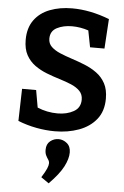

<svg xmlns="http://www.w3.org/2000/svg" viewBox="-66 -762 732 1129"><g transform="rotate(5 300.5 -197.5)"><path d="M195 -527Q195 -498 215 -479Q235 -460 267 -446.5Q299 -433 337.5 -420.5Q376 -408 414.5 -392.5Q453 -377 485.5 -353.5Q518 -330 537.5 -294Q557 -258 557 -204Q557 -130 518.5 -82Q480 -34 415.5 -10.5Q351 13 274 13Q221 13 165 2.5Q109 -8 56 -29L61 -219H144L162 -117Q219 -93 281 -93Q336 -93 376 -115.5Q416 -138 416 -186Q416 -217 396.5 -237Q377 -257 345 -270.5Q313 -284 275 -295.5Q237 -307 198.5 -322Q160 -337 128 -360Q96 -383 76.5 -418.5Q57 -454 57 -508Q57 -578 90.5 -624.5Q124 -671 182.5 -693.5Q241 -716 314 -716Q420 -716 534 -672L523 -497H438L419 -595Q371 -611 322 -611Q271 -611 233 -591.5Q195 -572 195 -527ZM265 321 219 289Q241 254 249 235Q257 216 257 204Q257 192 250 182Q243 172 236.5 159Q230 146 230 126Q230 92 252 74.5Q274 57 301 57Q328 57 350.5 75.5Q373 94 373 130Q373 167 349 213.5Q325 260 265 321Z"/></g></svg>

Font: Bitter
Style: Bold
Weight: 700
Designer: Sol Matas, and Bitter project Authors
Foundry: Sol Matas
Version: Version 2.001